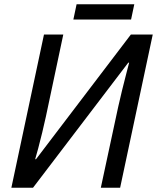

<svg xmlns="http://www.w3.org/2000/svg" viewBox="-20 -875 732 895"><path d="M33 0 185 -714H275L194 -332Q187 -299 177 -258Q167 -217 158 -183Q149 -149 144 -133H148L590 -714H692L540 0H450L531 -377Q539 -414 549.5 -456Q560 -498 569 -533Q578 -568 582 -583H578L134 0ZM322 -784 337 -855H606L591 -784Z"/></svg>

Font: Noto Sans
Style: Italic
Weight: 400
Italic angle: -12°
Designer: Monotype Design Team
Foundry: Monotype Imaging Inc.
Version: Version 2.013; ttfautohint (v1.8.4.7-5d5b)